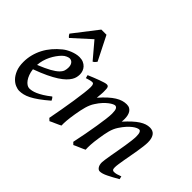

<svg xmlns="http://www.w3.org/2000/svg" viewBox="-119 -1031 1375 1375"><g transform="rotate(45 569.0 -343.5)"><path d="M378.4 -371.1Q378.4 -357.4 375.2 -342.5Q372.1 -327.6 362.3 -311.3Q352.5 -294.9 334.5 -277.1Q316.4 -259.3 287.1 -240.2Q257.8 -221.2 215.3 -200.9Q172.9 -180.7 113.8 -159.2Q116.7 -133.3 124.8 -111.8Q132.8 -90.3 143.8 -75.2Q154.8 -60.1 167.5 -51.8Q180.2 -43.5 192.9 -43.5Q203.1 -43.5 218 -46.4Q232.9 -49.3 252.2 -57.6Q271.5 -65.9 295.9 -80.8Q320.3 -95.7 349.6 -119.1Q352.5 -117.7 355.2 -114.3Q357.9 -110.8 360.4 -106.9Q362.8 -103 364.3 -99.6L367.2 -94.2Q327.1 -59.6 295.9 -37.4Q264.6 -15.1 239.5 -2.4Q214.4 10.3 193.6 15.1Q172.9 20 153.8 20Q136.2 20 114.5 11Q92.8 2 73.7 -17.8Q54.7 -37.6 41.5 -69.6Q28.3 -101.6 28.3 -147.9Q28.3 -186 37.6 -222.4Q46.9 -258.8 64.2 -292Q81.5 -325.2 106.7 -354.7Q131.8 -384.3 163.6 -409.7Q174.3 -418.5 189 -427Q203.6 -435.5 220.2 -442.1Q236.8 -448.7 254.2 -452.9Q271.5 -457 288.1 -457Q311 -457 328.1 -449.5Q345.2 -441.9 356.4 -429.7Q367.7 -417.5 373 -402.1Q378.4 -386.7 378.4 -371.1ZM192.4 -374.5Q177.7 -359.9 164.1 -340.6Q150.4 -321.3 139.4 -299.1Q128.4 -276.9 121.3 -252.2Q114.3 -227.5 112.8 -202.1Q171.9 -226.1 206.3 -245.4Q240.7 -264.6 258.3 -282Q275.9 -299.3 280.8 -315.2Q285.6 -331.1 285.6 -348.1Q285.6 -361.8 282.2 -371.8Q278.8 -381.8 272.9 -388.4Q267.1 -395 259.8 -397.9Q252.4 -400.9 244.6 -400.9Q236.8 -400.9 221.4 -394.5Q206.1 -388.2 192.4 -374.5ZM403.3 -524.4Q396.5 -514.6 390.9 -509.3Q385.3 -503.9 377.4 -500L273.4 -623L137.7 -500Q133.3 -502.9 128.2 -508.8Q123 -514.6 118.2 -524.4L259.3 -706.5H311.5Z M1109.4 -41.5Q1064 -15.1 1028.1 2.4Q992.2 20 969.2 20Q955.1 20 944.6 4.6Q934.1 -10.7 934.1 -37.1Q934.1 -45.9 937.3 -67.1Q940.4 -88.4 945.3 -116.9Q950.2 -145.5 956.1 -178Q961.9 -210.4 966.8 -241.2Q971.7 -272 974.9 -298.6Q978 -325.2 978 -341.3Q978 -369.1 972.2 -380.9Q966.3 -392.6 957.5 -392.6Q949.7 -392.6 937.3 -387.2Q924.8 -381.8 909.4 -369.9Q894 -357.9 876.7 -338.9Q859.4 -319.8 841.8 -293Q831.5 -277.3 824.7 -261.5Q817.9 -245.6 813 -227.8Q808.1 -210 804.4 -189.5Q800.8 -168.9 796.9 -144Q790 -99.6 788.3 -69.3Q786.6 -39.1 788.1 -18.6Q781.2 -15.1 769.3 -9.8Q757.3 -4.4 744.6 1Q731.9 6.3 720.2 11.5Q708.5 16.6 702.1 20L685.5 3.9Q696.3 -45.9 706.1 -98.4Q715.8 -150.9 723.4 -197.3Q731 -243.7 735.4 -280Q739.7 -316.4 739.7 -334.5Q739.7 -367.2 732.9 -379.9Q726.1 -392.6 713.4 -392.6Q708 -392.6 696.3 -387.2Q684.6 -381.8 669.2 -370.1Q653.8 -358.4 636.2 -339.6Q618.7 -320.8 601.6 -293.9Q591.8 -279.3 585 -263.4Q578.1 -247.6 572.8 -229.2Q567.4 -210.9 563.2 -189.9Q559.1 -168.9 554.7 -144Q547.4 -99.6 544.9 -69.3Q542.5 -39.1 543.5 -18.6Q537.1 -15.1 525.6 -9.8Q514.2 -4.4 501.7 1Q489.3 6.3 477.8 11.5Q466.3 16.6 460.4 20L442.9 3.9Q453.1 -47.9 462.6 -103.5Q472.2 -159.2 480 -209.5Q487.8 -259.8 492.4 -300Q497.1 -340.3 497.1 -361.3Q497.1 -372.6 495.6 -379.2Q494.1 -385.7 491.5 -389.4Q488.8 -393.1 485.4 -394Q481.9 -395 478 -395Q473.1 -395 464.6 -393.1Q456.1 -391.1 447.8 -388.7Q438 -385.7 426.8 -382.3L420.4 -406.2Q440.9 -415 463.4 -424.1Q485.8 -433.1 505.6 -440.4Q525.4 -447.8 541 -452.4Q556.6 -457 563.5 -457Q570.8 -457 575.4 -454.6Q580.1 -452.1 582.5 -446Q585 -439.9 585.7 -429Q586.4 -418 586.4 -400.9Q586.4 -396 585.9 -388.7Q585.4 -381.3 584.7 -372.8Q584 -364.3 583 -355.2Q582 -346.2 581.5 -338.4Q610.4 -371.6 635.5 -394.3Q660.6 -417 683.1 -430.9Q705.6 -444.8 726.1 -450.9Q746.6 -457 766.6 -457Q784.7 -457 796.9 -450Q809.1 -442.9 816.4 -430.9Q823.7 -418.9 826.9 -403.8Q830.1 -388.7 830.1 -372.6Q830.1 -365.2 829.8 -358.9Q829.6 -352.5 828.6 -343.3Q856.9 -374.5 880.6 -396.2Q904.3 -418 925.3 -431.4Q946.3 -444.8 964.8 -450.9Q983.4 -457 1002 -457Q1016.1 -457 1028.1 -452.4Q1040 -447.8 1048.6 -437.5Q1057.1 -427.2 1062 -410.9Q1066.9 -394.5 1066.9 -371.1Q1066.9 -352.5 1063.7 -327.4Q1060.5 -302.2 1055.9 -273.9Q1051.3 -245.6 1045.9 -216.6Q1040.5 -187.5 1035.9 -160.9Q1031.2 -134.3 1028.1 -112.5Q1024.9 -90.8 1024.9 -77.1Q1024.9 -60.5 1029.8 -54.9Q1034.7 -49.3 1043 -49.3Q1057.1 -49.3 1070.6 -53Q1084 -56.6 1104 -64.5Z"/></g></svg>

Font: Gentium Book Basic
Style: Italic
Weight: 400
Italic angle: -8°
Designer: J. Victor Gaultney and Annie Olsen
Foundry: SIL International
Version: Version 1.102; 2013; Maintenance release